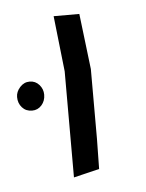

<svg xmlns="http://www.w3.org/2000/svg" viewBox="-57 -581 306 402"><g transform="rotate(-5 96.0 -380.0)"><path d="M83 -210V-433L70 -550H124L138 -433V-286L137 -223ZM36 -388Q36 -375 28 -366Q20 -357 8 -357Q-5 -357 -13 -366Q-21 -375 -21 -388Q-21 -399 -12.5 -408.5Q-4 -418 8 -418Q20 -418 28 -409Q36 -400 36 -388Z"/></g></svg>

Font: Assistant Light
Style: Regular
Weight: 300
Designer: Hebrew By Ben Nathan, Latin by Paul Hunt
Version: Version 2.001;PS 002.001;hotconv 1.0.88;makeotf.lib2.5.64775